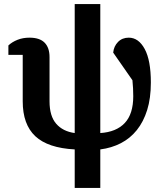

<svg xmlns="http://www.w3.org/2000/svg" viewBox="-20 -718 815 938"><path d="M345 12Q214 5 152.5 -52.5Q91 -110 91 -223V-450H21V-496Q39 -513 65.5 -523.5Q92 -534 124 -534Q174 -534 198 -509.5Q222 -485 222 -439V-223Q222 -151 254.5 -113.5Q287 -76 345 -68V-698H470V-68Q548 -73 589.5 -117Q631 -161 631 -248Q631 -266 630 -287Q629 -308 627 -326L533 -461Q536 -492 556.5 -513Q577 -534 609 -534Q657 -534 687 -478.5Q717 -423 717 -315Q717 -238 699 -180.5Q681 -123 648.5 -82.5Q616 -42 570.5 -18.5Q525 5 470 12V200H345Z"/></svg>

Font: IBM Plex Serif SmBld
Style: Regular
Weight: 600
Designer: Mike Abbink, Paul van der Laan, Pieter van Rosmalen
Foundry: Bold Monday
Version: Version 3.001